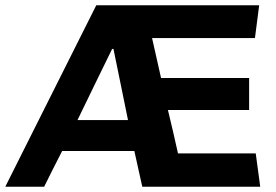

<svg xmlns="http://www.w3.org/2000/svg" viewBox="-20 -706 1044 726"><path d="M488 -135 518 0H964L947 -126H653C641 -181 628 -236 615 -290H922V-411H589L555 -562H944L960 -686H344L0 0H147C169 -45 192 -90 215 -135ZM404 -521H409C428 -432 445 -342 464 -252H273C317 -342 360 -432 404 -521Z"/></svg>

Font: Chivo
Style: Bold
Weight: 700
Designer: Hector Gatti
Foundry: Omnibus-Type
Version: Version 1.003;PS 001.003;hotconv 1.0.70;makeotf.lib2.5.58329